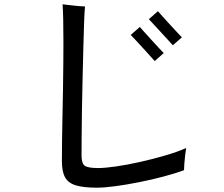

<svg xmlns="http://www.w3.org/2000/svg" viewBox="-20 -832 1040 890"><path d="M429 38Q368 38 332.5 27.5Q297 17 282 -9.5Q267 -36 267 -83Q267 -118 267.5 -172Q268 -226 269.5 -289.5Q271 -353 272 -417.5Q273 -482 273.5 -538Q274 -594 274 -633Q274 -694 273 -741Q272 -788 270 -812Q280 -811 300.5 -808.5Q321 -806 342 -804Q363 -802 374 -802Q372 -782 370 -733Q368 -684 366.5 -617Q365 -550 363 -475.5Q361 -401 360 -330Q359 -259 358.5 -201.5Q358 -144 358 -111Q358 -75 372.5 -64Q387 -53 435 -53Q466 -53 518 -60.5Q570 -68 630 -81.5Q690 -95 746.5 -111.5Q803 -128 843 -146Q841 -135 838.5 -114.5Q836 -94 834.5 -73.5Q833 -53 833 -43Q792 -28 737.5 -13.5Q683 1 625 12.5Q567 24 515.5 31Q464 38 429 38ZM781 -622Q776 -628 760.5 -645Q745 -662 725.5 -683Q706 -704 690.5 -721Q675 -738 670 -743L712 -780Q717 -774 733 -756.5Q749 -739 767.5 -718.5Q786 -698 802 -681Q818 -664 823 -659ZM697 -549Q692 -555 676.5 -572Q661 -589 642 -610Q623 -631 607 -648Q591 -665 586 -670L628 -707Q633 -701 649 -683.5Q665 -666 683.5 -645.5Q702 -625 718 -608Q734 -591 739 -586Z"/></svg>

Font: Zen Kaku Gothic Antique Medium
Style: Regular
Weight: 500
Designer: Yoshimichi Ohira
Foundry: Positype
Version: Version 1.002